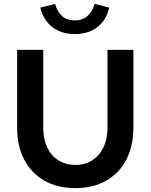

<svg xmlns="http://www.w3.org/2000/svg" viewBox="-20 -956 773 986"><path d="M367 10Q276 10 208.5 -28Q141 -66 104.5 -136Q68 -206 68 -301V-700H202V-301Q202 -243 222 -200Q242 -157 279.5 -133Q317 -109 367 -109Q417 -109 454 -133Q491 -157 511.5 -200Q532 -243 532 -301V-700H665V-301Q665 -206 628.5 -136Q592 -66 525 -28Q458 10 367 10ZM364 -781Q296 -781 249.5 -816.5Q203 -852 187 -917L263 -936Q287 -851 364 -851Q402 -851 428 -873Q454 -895 466 -936L541 -917Q526 -852 479.5 -816.5Q433 -781 364 -781Z"/></svg>

Font: Red Hat Text SemiBold
Style: Regular
Weight: 600
Designer: Pentagram, MCKL
Foundry: MCKL
Version: Version 1.030